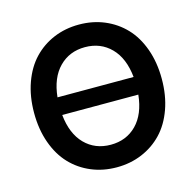

<svg xmlns="http://www.w3.org/2000/svg" viewBox="-108 -849 990 971"><g transform="rotate(-15 387.0 -363.5)"><path d="M696.3 -521Q721.7 -450.2 721.7 -363.8Q721.7 -277.3 696.3 -206.5Q670.9 -135.7 626 -88.6Q581.1 -41.5 520 -15.9Q459 9.8 387.2 9.8Q315.4 9.8 254.4 -15.9Q193.4 -41.5 148.7 -88.6Q104 -135.7 78.6 -206.5Q53.2 -277.3 53.2 -363.8Q53.2 -450.2 78.6 -521Q104 -591.8 148.7 -638.9Q193.4 -686 254.4 -711.7Q315.4 -737.3 387.2 -737.3Q459 -737.3 520 -711.7Q581.1 -686 626 -638.9Q670.9 -591.8 696.3 -521ZM586.4 -409.7Q576.2 -510.3 522.5 -564.7Q468.8 -619.1 387.2 -619.1Q305.7 -619.1 252 -564.7Q198.2 -510.3 188 -409.7ZM586.4 -317.4H188Q198.2 -217.3 251.7 -162.8Q305.2 -108.4 387.2 -108.4Q469.2 -108.4 522.7 -162.8Q576.2 -217.3 586.4 -317.4Z"/></g></svg>

Font: Interop SemBd
Style: Regular
Weight: 600
Designer: Rasmus Andersson, Google, Jang Haemin
Foundry: jhaemin
Version: Version 1.007